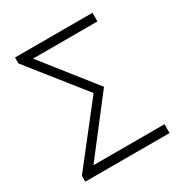

<svg xmlns="http://www.w3.org/2000/svg" viewBox="-170 -855 930 981"><g transform="rotate(-30 295.0 -364.5)"><path d="M51 0H548V-52H129L376 -372L134 -678H514V-729H57V-694L314 -371L51 -35Z"/></g></svg>

Font: Noto Sans Japanese Light
Style: Regular
Weight: 300
Designer: Ryoko NISHIZUKA (kana & ideographs); Paul D. Hunt (Latin, Greek & Cyrillic); Wenlong ZHANG (bopomofo); Sandoll Communica
Foundry: Adobe Systems Incorporated
Version: Version 1.000;PS 1;hotconv 1.0.78;makeotf.lib2.5.61930